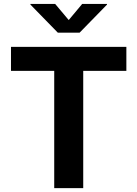

<svg xmlns="http://www.w3.org/2000/svg" viewBox="-20 -969 707 989"><path d="M36.6 -604V-727.5H630.9V-604H408.7V0H259.3V-604ZM264.2 -948.7 334 -865.7 403.3 -948.7H531.2V-945.3L390.1 -800.8H277.8L136.7 -945.3V-948.7Z"/></svg>

Font: Inter-Bold
Style: Bold
Weight: 700
Designer: Rasmus Andersson
Foundry: rsms
Version: Version 4.000;git-a52131595